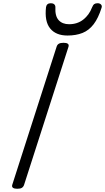

<svg xmlns="http://www.w3.org/2000/svg" viewBox="-20 -1155 650 1189"><path d="M87 14Q69 14 60.5 8Q52 2 56 -11L331 -867Q335 -879 345 -884.5Q355 -890 374 -890Q392 -890 400 -884Q408 -878 404 -865L129 -10Q125 2 115.5 8Q106 14 87 14ZM398 -935Q326 -935 290.5 -979Q255 -1023 265 -1111Q267 -1123 274.5 -1129Q282 -1135 295 -1135Q308 -1135 315.5 -1128.5Q323 -1122 323 -1111Q320 -1056 343 -1030.5Q366 -1005 408 -1005Q459 -1005 495.5 -1033.5Q532 -1062 550 -1109Q556 -1124 563.5 -1129.5Q571 -1135 584 -1135Q598 -1135 605.5 -1127Q613 -1119 609 -1107Q589 -1043 560 -1005Q531 -967 491 -951Q451 -935 398 -935Z"/></svg>

Font: Playwrite DK Loopet Light
Style: Regular
Weight: 300
Version: Version 1.003